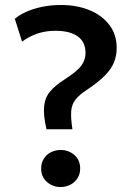

<svg xmlns="http://www.w3.org/2000/svg" viewBox="-20 -735 534 770"><path d="M166.5 -216.5Q153.5 -272 156.8 -307.2Q160 -342.5 180 -367Q200 -391.5 237.5 -415.5Q289 -448.5 306 -471.5Q323 -494.5 323 -522.5Q323 -567 291.5 -589.2Q260 -611.5 203 -611.5Q162 -611.5 129 -600Q96 -588.5 68.5 -568L39.5 -659.5Q56 -674 83.5 -686.8Q111 -699.5 147 -707.2Q183 -715 224.5 -715Q288.5 -715 339 -694.2Q389.5 -673.5 418.8 -634.8Q448 -596 448 -542.5Q448 -512 437.2 -485.2Q426.5 -458.5 400.5 -432Q374.5 -405.5 329.5 -375.5Q297.5 -354.5 282.5 -335.2Q267.5 -316 265.5 -288.8Q263.5 -261.5 270.5 -216.5ZM223 15Q191 15 168 -5.5Q145 -26 145 -59Q145 -81.5 155.5 -98.2Q166 -115 183.8 -124.2Q201.5 -133.5 223 -133.5Q255.5 -133.5 278.5 -113.2Q301.5 -93 301.5 -59Q301.5 -37 290.8 -20.2Q280 -3.5 262.2 5.8Q244.5 15 223 15Z"/></svg>

Font: Geologica Cursive
Style: Regular
Weight: 400
Designer: Sindre Bremnes, Frode Helland
Foundry: Monokrom Skriftforlag AS
Version: Version 1.010;gftools[0.9.28]